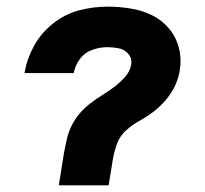

<svg xmlns="http://www.w3.org/2000/svg" viewBox="-20 -558 616 578"><path d="M157 0H307L320 -80Q324 -103 332.5 -126Q341 -149 360 -166Q379 -183 401 -195Q423 -207 443 -222.5Q463 -238 479.5 -257.5Q496 -277 506.5 -299Q517 -321 521 -345Q527 -380 518.5 -413.5Q510 -447 488.5 -472.5Q467 -498 437 -512.5Q407 -527 372.5 -532.5Q338 -538 303 -538Q261 -538 218.5 -527Q176 -516 140 -487.5Q104 -459 82.5 -420Q61 -381 54 -339V-338H202Q206 -361 220.5 -380.5Q235 -400 258 -408Q281 -416 303 -416Q321 -416 338 -412.5Q355 -409 366.5 -395.5Q378 -382 375 -364Q372 -344 356.5 -326.5Q341 -309 323.5 -296Q306 -283 287.5 -271.5Q269 -260 251.5 -246.5Q234 -233 219.5 -216Q205 -199 195.5 -179.5Q186 -160 181.5 -140Q177 -120 173 -100Z"/></svg>

Font: Iosevka Sparkle Heavy
Style: Italic
Weight: 900
Italic angle: -9°
Designer: Belleve Invis
Foundry: Belleve Invis
Version: Version 4.5.0; ttfautohint (v1.8.3)